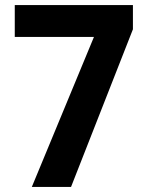

<svg xmlns="http://www.w3.org/2000/svg" viewBox="-20 -734 580 754"><path d="M105 0 349 -589H38V-714H502V-619L259 0Z"/></svg>

Font: Noto Sans Khmer UI SemiCondensed
Style: Bold
Weight: 700
Width: 4
Designer: Danh Hong and the Monotype Design Team
Foundry: Monotype Imaging Inc.
Version: Version 2.002; ttfautohint (v1.8.4.7-5d5b)